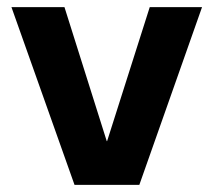

<svg xmlns="http://www.w3.org/2000/svg" viewBox="-20 -516 596 536"><path d="M188 0 12 -496H160L278 -122H279L398 -496H544L369 0Z"/></svg>

Font: DM Sans 28pt ExtraBold
Style: Regular
Weight: 800
Version: Version 4.004;gftools[0.9.30]